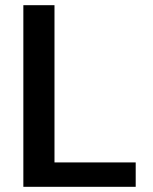

<svg xmlns="http://www.w3.org/2000/svg" viewBox="-20 -720 588 740"><path d="M70 0V-700H190V-94H503V0Z"/></svg>

Font: DM Sans 17pt SemiBold
Style: Regular
Weight: 600
Version: Version 4.004;gftools[0.9.30]